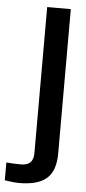

<svg xmlns="http://www.w3.org/2000/svg" viewBox="-131 -632 393 874"><g transform="rotate(5 65.0 -195.5)"><path d="M-8.5 209Q-23.5 209 -41.5 207Q-59.5 205 -75 202.5V121Q-62 122.5 -42.8 123.2Q-23.5 124 -9 124Q20 124 34.2 110.5Q48.5 97 48.5 67.5V-600H156.5V59.5Q156.5 139 116.5 174Q76.5 209 -8.5 209Z"/></g></svg>

Font: Big Shoulders Stencil Display Thin
Style: Bold
Weight: 700
Version: Version 2.001